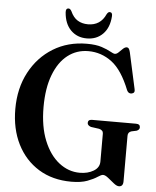

<svg xmlns="http://www.w3.org/2000/svg" viewBox="-59 -934 811 996"><g transform="rotate(5 346.0 -436.0)"><path d="M619.5 -15.5Q619.5 12 597.5 12Q586 12 570.2 -0.8Q554.5 -13.5 538.5 -26.5Q522.5 -39.5 511 -39.5Q502 -39.5 483.5 -27Q465 -14.5 432.5 -2.2Q400 10 349.5 10Q251.5 10 179.2 -34.5Q107 -79 67.2 -158.2Q27.5 -237.5 27.5 -341Q27.5 -449 71.8 -532.2Q116 -615.5 193 -662.8Q270 -710 368.5 -710Q416 -710 445.8 -700Q475.5 -690 492.5 -680.2Q509.5 -670.5 517 -670.5Q526 -670.5 536 -680.2Q546 -690 556.2 -699.8Q566.5 -709.5 576 -709.5Q582 -709.5 586 -704.8Q590 -700 593.5 -686.5L635 -497Q640 -477.5 623 -473.5Q605.5 -469.5 597 -487.5Q556.5 -590 501.8 -631.2Q447 -672.5 379.5 -672.5Q318.5 -672.5 272 -636.5Q225.5 -600.5 199 -531.2Q172.5 -462 172.5 -363.5Q172.5 -262 202 -189.5Q231.5 -117 280.8 -78.5Q330 -40 389 -40Q431 -40 461 -58Q491 -76 491 -107.5V-253Q491 -270.5 469.5 -276L426.5 -282Q408 -288.5 408 -301.5Q408 -319 429.5 -319H658Q679.5 -319 679.5 -301.5Q679.5 -289 664 -283L638 -277.5Q619.5 -272 619.5 -253ZM364.5 -811Q429.5 -811 456.5 -871.5Q463.5 -884 471.5 -884Q487 -884 485 -862.5Q481 -803.5 448.2 -770.5Q415.5 -737.5 364.5 -737.5Q314 -737.5 281.2 -770.5Q248.5 -803.5 244 -862.5Q242.5 -884 257.5 -884Q266 -884 273 -871.5Q287.5 -839 310.5 -825Q333.5 -811 364.5 -811Z"/></g></svg>

Font: Fraunces 144pt S050 SemiBold
Style: Regular
Weight: 600
Version: Version 1.000; ttfautohint (v1.8.3)